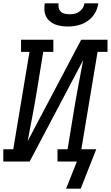

<svg xmlns="http://www.w3.org/2000/svg" viewBox="-30 -975 669 1159"><path d="M379 -815Q359 -815 339 -818Q319 -821 301.5 -828Q284 -835 269.5 -848Q255 -861 247 -878Q239 -895 238 -915Q237 -935 240 -955H324Q321 -941 324.5 -927Q328 -913 338 -904Q348 -895 362 -892Q376 -889 391 -889Q406 -889 420.5 -892Q435 -895 448 -904Q461 -913 469.5 -926.5Q478 -940 480 -955H564Q560 -934 552.5 -914.5Q545 -895 531 -878Q517 -861 498.5 -848Q480 -835 460 -828Q440 -821 419.5 -818Q399 -815 379 -815ZM369 164 434 0H317V-74H378L414 -294Q427 -374 442 -453.5Q457 -533 472 -612L149 0H-10V-74H50L148 -662H97V-735H292V-662H231L195 -441Q182 -361 167 -281.5Q152 -202 137 -123L460 -735H619V-662H559L461 -74H551L457 164Z"/></svg>

Font: Iosevka Curly Slab ExObl
Style: Regular
Weight: 400
Width: 7
Italic angle: -9°
Monospace: yes
Designer: Belleve Invis
Foundry: Belleve Invis
Version: Version 11.1.0; ttfautohint (v1.8.3)